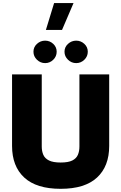

<svg xmlns="http://www.w3.org/2000/svg" viewBox="-20 -1218 785 1244"><path d="M494.6 -735.8H687.5V-272.5Q687.5 -140.6 608.6 -67.6Q529.8 5.4 373 5.4Q216.3 5.4 137.2 -67.6Q58.1 -140.6 58.1 -272.5V-735.8H250.5V-268.6Q250.5 -238.3 260.7 -214.8Q271 -191.4 297.6 -178.2Q324.2 -165 373 -165Q422.4 -165 448.5 -178.2Q474.6 -191.4 484.6 -214.8Q494.6 -238.3 494.6 -268.6ZM196.8 -882.8Q196.8 -913.1 219.5 -933.8Q242.2 -954.6 272.5 -954.6Q302.7 -954.6 325 -933.8Q347.2 -913.1 347.2 -882.8Q347.2 -852.5 325 -830.8Q302.7 -809.1 272.5 -809.1Q242.2 -809.1 219.5 -830.8Q196.8 -852.5 196.8 -882.8ZM397.9 -882.8Q397.9 -913.1 420.7 -933.8Q443.4 -954.6 473.6 -954.6Q503.9 -954.6 526.4 -933.8Q548.8 -913.1 548.8 -882.8Q548.8 -852.5 526.4 -830.8Q503.9 -809.1 473.6 -809.1Q443.4 -809.1 420.7 -830.8Q397.9 -852.5 397.9 -882.8ZM330.6 -1198.2H456.5L381.8 -1023.9H277.3Z"/></svg>

Font: Estedad-FD Black
Style: Regular
Weight: 900
Designer: Amin Abedi
Version: Version 7.3